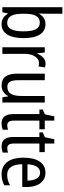

<svg xmlns="http://www.w3.org/2000/svg" viewBox="791 -1591 810 2432"><g transform="rotate(90 1196.0 -375.0)"><path d="M154 -553V-760H71V0H136L149 -68H155C185 -17 228 10 289 10C398 10 463 -88 463 -269C463 -451 398 -546 287 -546C227 -546 184 -517 155 -466H151C152 -493 154 -524 154 -553ZM269 -474C344 -474 377 -405 377 -270C377 -129 342 -61 271 -61C188 -61 154 -127 154 -260V-275C154 -395 179 -474 269 -474Z M783 -547C727 -547 686 -504 660 -443H655L645 -537H579V0H662V-282C661 -388 712 -464 777 -464C793 -464 809 -462 822 -457L834 -540C817 -545 799 -547 783 -547Z M1279 -537H1196V-253C1196 -126 1166 -63 1078 -63C1022 -63 996 -106 996 -199V-537H913V-186C913 -62 957 10 1064 10C1120 10 1169 -18 1196 -72H1201L1212 0H1279Z M1567 -62C1525 -62 1508 -90 1508 -148V-469H1617V-537H1508V-658H1454L1428 -538L1367 -512V-469H1425V-140C1425 -34 1469 10 1544 10C1574 10 1603 4 1623 -6V-72C1607 -66 1586 -62 1567 -62Z M1857 -62C1815 -62 1798 -90 1798 -148V-469H1907V-537H1798V-658H1744L1718 -538L1657 -512V-469H1715V-140C1715 -34 1759 10 1834 10C1864 10 1893 4 1913 -6V-72C1897 -66 1876 -62 1857 -62Z M2168 -546C2046 -546 1977 -445 1977 -265C1977 -102 2045 10 2187 10C2241 10 2284 -1 2327 -24V-98C2283 -72 2242 -61 2195 -61C2107 -61 2062 -125 2060 -252H2349V-308C2349 -444 2286 -546 2168 -546ZM2168 -478C2237 -478 2267 -407 2268 -318H2061C2067 -425 2104 -478 2168 -478Z"/></g></svg>

Font: Noto Sans Telugu Condensed
Style: Regular
Weight: 400
Width: 3
Designer: Jelle Bosma - Monotype Design Team
Foundry: Monotype Imaging Inc.
Version: Version 2.005